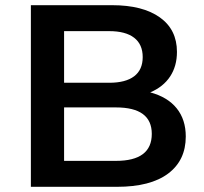

<svg xmlns="http://www.w3.org/2000/svg" viewBox="-20 -720 786 740"><path d="M696 -194Q696 -102 628 -51Q560 0 431 0H99V-700H412Q530 -700 596 -653Q662 -606 662 -520Q662 -465 635.5 -425Q609 -385 559 -364Q626 -346 661 -302.5Q696 -259 696 -194ZM227 -401H401Q464 -401 497 -426Q530 -451 530 -500Q530 -549 497 -574.5Q464 -600 401 -600H227ZM565 -204Q565 -306 427 -306H227V-100H427Q565 -100 565 -204Z"/></svg>

Font: CMG Sans SemiBold
Style: Regular
Weight: 600
Designer: Julieta Ulanovsky
Foundry: Julieta Ulanovsky
Version: Version 7.200